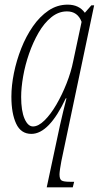

<svg xmlns="http://www.w3.org/2000/svg" viewBox="-20 -566 442 826"><path d="M238 -27Q244 -54 252 -87Q260 -120 266 -143H263Q191 10 115 10Q70 10 49.5 -34Q29 -78 29 -150Q29 -198 40 -252Q51 -306 71.5 -358Q92 -410 121.5 -452.5Q151 -495 188.5 -520.5Q226 -546 271 -546Q320 -546 345 -511L373 -543H385L244 127Q241 142 238.5 159.5Q236 177 236 184Q236 205 245 210.5Q254 216 281 216H299L293 240H181ZM122 -22Q145 -22 171.5 -48Q198 -74 222.5 -116Q247 -158 266.5 -207.5Q286 -257 295 -303L331 -472Q314 -517 268 -517Q232 -517 201 -492Q170 -467 146 -425.5Q122 -384 105 -335Q88 -286 79.5 -237Q71 -188 71 -149Q71 -89 85.5 -55.5Q100 -22 122 -22Z"/></svg>

Font: Noto Serif ExtraCondensed ExtraLight
Style: Italic
Weight: 200
Width: 2
Italic angle: -12°
Designer: Monotype Design Team
Foundry: Monotype Imaging Inc.
Version: Version 2.014; ttfautohint (v1.8.4.7-5d5b)